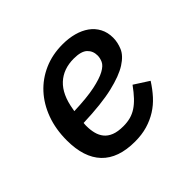

<svg xmlns="http://www.w3.org/2000/svg" viewBox="-131 -689 863 863"><g transform="rotate(-45 300.0 -258.0)"><path d="M279 12Q173 12 119.5 -44Q66 -100 66 -209Q66 -280 87.5 -338.5Q109 -397 147.5 -439Q186 -481 239.5 -504.5Q293 -528 358 -528Q397 -528 430 -519Q463 -510 487.5 -492.5Q512 -475 526 -448.5Q540 -422 540 -388Q540 -359 527.5 -329Q515 -299 476 -274Q437 -249 365 -232Q293 -215 175 -211Q174 -204 174 -198.5Q174 -193 174 -191Q174 -167 179.5 -145.5Q185 -124 198 -108Q211 -92 233.5 -83Q256 -74 291 -74Q316 -74 336.5 -79.5Q357 -85 375.5 -97Q394 -109 412.5 -128.5Q431 -148 452 -177L522 -132Q501 -99 477 -72.5Q453 -46 423.5 -27.5Q394 -9 358.5 1.5Q323 12 279 12ZM348 -447Q282 -447 240 -408Q198 -369 185 -289L183 -278Q267 -281 316.5 -291.5Q366 -302 392.5 -316.5Q419 -331 426.5 -348Q434 -365 434 -381Q434 -410 414.5 -428.5Q395 -447 348 -447Z"/></g></svg>

Font: IBM Plex Mono Medm
Style: Italic
Weight: 500
Italic angle: -9°
Monospace: yes
Designer: Mike Abbink, Paul van der Laan, Pieter van Rosmalen
Foundry: Bold Monday
Version: Version 2.3